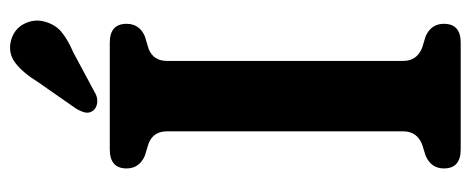

<svg xmlns="http://www.w3.org/2000/svg" viewBox="-298 -641 939 383"><g transform="rotate(-90 171.5 -449.5)"><path d="M241.5 -114.5Q241.5 -87.5 267.5 -77L290.5 -70Q315.5 -59 315.5 -33.5Q315.5 0 278 0H65Q27 0 27 -33.5Q27 -59 52.5 -70L75 -77Q101 -87.5 101 -114.5V-586Q101 -613 77 -622.5L52.5 -630Q27 -641 27 -666.5Q27 -700 65 -700H278Q315.5 -700 315.5 -666.5Q315.5 -641 290.5 -630L265.5 -622.5Q241.5 -613 241.5 -586ZM199.5 -843.5Q217.5 -873 237.2 -888.2Q257 -903.5 282.5 -897Q305.5 -890.5 315.5 -870.8Q325.5 -851 320 -830.5Q314.5 -809.5 300 -797Q285.5 -784.5 258 -772.5L175 -728Q166.5 -724 157.2 -725.2Q148 -726.5 142.5 -733Q136.5 -741 138.8 -749.8Q141 -758.5 146.5 -767.5Z"/></g></svg>

Font: Fraunces 144pt SuperSoft SemiBold
Style: Regular
Weight: 600
Version: Version 1.000;[b76b70a41]